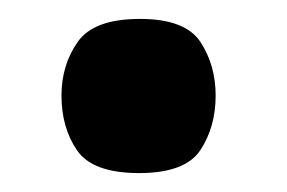

<svg xmlns="http://www.w3.org/2000/svg" viewBox="-20 -370 303 203"><path d="M127 -187Q78 -187 61.5 -211Q45 -235 45 -269Q45 -301 62 -325.5Q79 -350 128 -350Q176 -350 192 -325.5Q208 -301 208 -269Q208 -236 192 -211.5Q176 -187 127 -187Z"/></svg>

Font: Darker Grotesque ExtraBold
Style: Regular
Weight: 800
Designer: Gabriel Lam
Foundry: TypeRant
Version: Version 1.000;gftools[0.9.28]